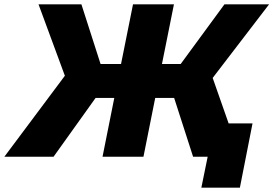

<svg xmlns="http://www.w3.org/2000/svg" viewBox="-65 -720 1256 882"><path d="M-45 0 233 -372 112 -700H309L397 -426H491L546 -700H734L679 -426H765L966 -700H1171L912 -362L1039 0H822L735 -270H648L594 0H406L460 -270H374L181 0ZM860 142 889 0H822L852 -153H1095L1037 142Z"/></svg>

Font: Argentum Sans
Style: Bold Italic
Weight: 700
Italic angle: -11°
Designer: Julieta Ulanovsky (font), Cristiano Sobral (main changes and remaster)
Foundry: Julieta Ulanovsky (font), Cristiano Sobral (main changes and remaster)
Version: Version 2.007;June 15, 2022;FontCreator 14.0.0.2814 64-bit; 